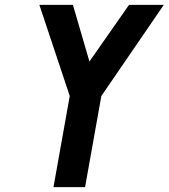

<svg xmlns="http://www.w3.org/2000/svg" viewBox="-20 -770 694 790"><path d="M200 0 267 -375 142 -750H280L348 -517L511 -750H654L397 -375L330 0Z"/></svg>

Font: Hermit
Style: Bold Italic
Weight: 700
Italic angle: -10°
Designer: Pablo Caro
Version: Version 2.000;PS 002.000;hotconv 1.0.88;makeotf.lib2.5.64775